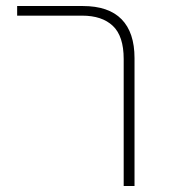

<svg xmlns="http://www.w3.org/2000/svg" viewBox="-20 -618 562 638"><path d="M391 -422Q391 -498 355 -532Q319 -566 253 -566H37V-598H255Q341 -598 384 -554Q427 -510 427 -425V0H391Z"/></svg>

Font: IBM Plex Sans Hebrew ExtraLight
Style: Regular
Weight: 200
Designer: Mike Abbink, Paul van der Laan, Pieter van Rosmalen, Yanek Iontef
Foundry: Bold Monday
Version: Version 1.2